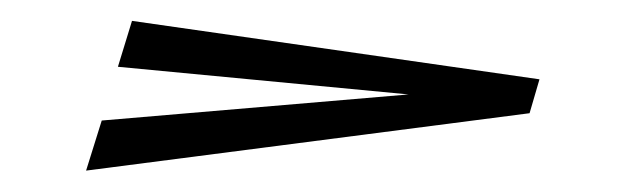

<svg xmlns="http://www.w3.org/2000/svg" viewBox="-20 -349 615 184"><path d="M497 -273 487.5 -240.5 62.5 -185.5 77.5 -233.5 371.5 -258.5 93 -285 106.5 -329Z"/></svg>

Font: Newsreader Display
Style: Bold Italic
Weight: 700
Italic angle: -17°
Designer: Hugues Gentile
Foundry: Production Type
Version: Version 1.001